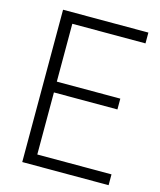

<svg xmlns="http://www.w3.org/2000/svg" viewBox="-111 -820 751 901"><g transform="rotate(15 264.5 -370.0)"><path d="M142 -52.5H502.5V0H83V-740H497.5V-687.5H142V-406.5H450.5V-354H142Z"/></g></svg>

Font: Encode Sans Semi Condensed Light
Style: Regular
Weight: 300
Width: 4
Designer: Multiple Designers
Foundry: Impallari Type
Version: Version 2.000